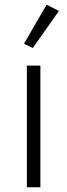

<svg xmlns="http://www.w3.org/2000/svg" viewBox="-20 -788 283 808"><path d="M150 0H93V-512H150ZM228 -742 118 -586 81 -604 176 -768Z"/></svg>

Font: IBM Plex Sans Light
Style: Regular
Weight: 300
Designer: Mike Abbink, Paul van der Laan, Pieter van Rosmalen
Foundry: Bold Monday
Version: Version 3.201